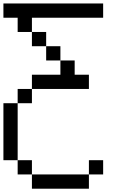

<svg xmlns="http://www.w3.org/2000/svg" viewBox="-20 -937 707 1123"><path d="M0 0V-333.3H83.3V0ZM0 -833.3V-916.7H583.3V-833.3H166.7V-750H83.3V-833.3ZM166.7 0V83.3H83.3V0ZM166.7 83.3H500V166.7H166.7ZM166.7 -416.7V-333.3H83.3V-416.7ZM166.7 -500H333.3V-583.3H416.7V-500H500V-416.7H166.7ZM166.7 -750H250V-666.7H166.7ZM333.3 -583.3H250V-666.7H333.3ZM500 83.3V0H583.3V83.3Z"/></svg>

Font: Galmuri11 Regular
Style: Regular
Weight: 400
Designer: Minseo Lee (Quiple)
Version: Version 2.356;hotconv 1.1.0;makeotfexe 2.6.0 DEVELOPMENT